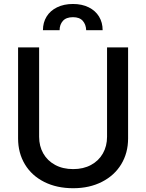

<svg xmlns="http://www.w3.org/2000/svg" viewBox="-20 -949 746 980"><path d="M633.8 -707V-242.2Q633.8 -168.5 598.9 -110.8Q564 -53.2 500.2 -20.8Q436.5 11.7 353.5 11.7Q269.5 11.7 205.6 -20.5Q141.6 -52.7 106.9 -110.6Q72.3 -168.5 72.3 -242.2V-707H179.7V-251Q179.7 -203.1 200.9 -165.8Q222.2 -128.4 261.5 -107.2Q300.8 -85.9 353.5 -85.9Q405.8 -85.9 444.8 -107.2Q483.9 -128.4 505.1 -165.8Q526.4 -203.1 526.4 -251V-707ZM352.5 -928.7Q398.4 -928.7 432.9 -911.6Q467.3 -894.5 485.6 -864.3Q503.9 -834 503.9 -794.9H419.9Q418.9 -823.7 402.6 -842.5Q386.2 -861.3 352.5 -861.3Q317.9 -861.3 301 -842.3Q284.2 -823.2 284.2 -794.9H199.2Q199.2 -834 217.8 -864.3Q236.3 -894.5 271.2 -911.6Q306.2 -928.7 352.5 -928.7Z"/></svg>

Font: Pretendard Std Medium
Style: Regular
Weight: 500
Designer: Base glyphs from Inter by Rasmus Andersson; Hangeul glyphs from Noto Sans CJK(Source Han Sans) by Jang Soo-young and Kan
Foundry: Kil Hyung-jin
Version: Version 1.309